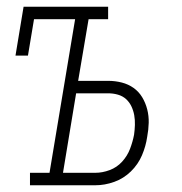

<svg xmlns="http://www.w3.org/2000/svg" viewBox="-20 -550 540 570"><path d="M69 0V-37H127L203 -493H81L63 -385H26L50 -530H301V-493H243L212 -310H301Q322 -310 341.5 -305Q361 -300 376.5 -289Q392 -278 402 -261.5Q412 -245 417 -225.5Q422 -206 421.5 -185.5Q421 -165 417 -144Q413 -116 401.5 -89Q390 -62 368.5 -41Q347 -20 319 -10Q291 0 263 0ZM167 -37H263Q284 -37 305.5 -45Q327 -53 342.5 -70Q358 -87 366 -108Q374 -129 378 -150Q380 -164 380.5 -179Q381 -194 378.5 -208Q376 -222 370 -234.5Q364 -247 354 -256Q344 -265 330 -269Q316 -273 301 -273H206Z"/></svg>

Font: Iosevka Curly Slab XLtObl
Style: Regular
Weight: 200
Italic angle: -9°
Monospace: yes
Designer: Belleve Invis
Foundry: Belleve Invis
Version: Version 11.1.0; ttfautohint (v1.8.3)